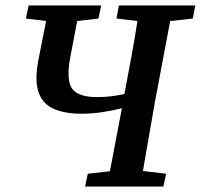

<svg xmlns="http://www.w3.org/2000/svg" viewBox="-20 -684 736 704"><path d="M407 -616 416 -664H696L687 -616L604 -607L548 -310Q537 -247 526 -183.5Q515 -120 504 -57L589 -47L579 0H292L302 -47L383 -56L427 -287Q390 -278 353 -272.5Q316 -267 279 -267Q220 -267 179 -284Q138 -301 122 -344Q106 -387 121 -465L149 -607L75 -616L85 -664H351L341 -616L263 -607L238 -476Q222 -391 244 -359.5Q266 -328 336 -328Q359 -328 383 -330.5Q407 -333 436 -339L439 -354Q451 -417 462.5 -480Q474 -543 484 -607Z"/></svg>

Font: Source Serif 4 Semibold
Style: Italic
Weight: 600
Italic angle: -12°
Designer: Frank Grießhammer
Foundry: Adobe
Version: Version 4.005;hotconv 1.1.0;makeotfexe 2.6.0